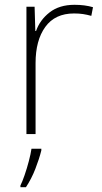

<svg xmlns="http://www.w3.org/2000/svg" viewBox="-20 -651 423 799"><path d="M290 -631Q312 -631 331 -628.5Q350 -626 367 -621L360 -585Q342 -590 325.5 -592.5Q309 -595 288 -595Q209 -595 168.5 -539Q128 -483 128 -388V-93H90V-623H124L127 -522H130Q146 -568 186.5 -599.5Q227 -631 290 -631ZM152 -25Q143 11 127 52Q111 93 88 128H65V121Q73 105 82.5 77.5Q92 50 100 19.5Q108 -11 111 -32H152Z"/></svg>

Font: Noto Sans Telugu UI ExtraLight
Style: Regular
Weight: 200
Designer: Jelle Bosma - Monotype Design Team
Foundry: Monotype Imaging Inc.
Version: Version 2.005; ttfautohint (v1.8.4.7-5d5b)